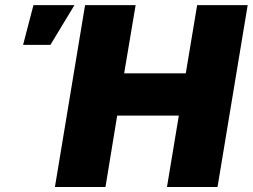

<svg xmlns="http://www.w3.org/2000/svg" viewBox="-20 -748 1011 768"><path d="M199.7 0 320.3 -727.5H522.5L476.6 -454.6H723.1L768.6 -727.5H970.7L850.1 0H647.9L695.3 -285.6H448.7L401.9 0ZM72.3 -568.4 113.8 -727.5H277.8L181.6 -568.4Z"/></svg>

Font: Inter 28pt Black
Style: Italic
Weight: 900
Italic angle: -9.3988°
Designer: Rasmus Andersson
Foundry: rsms
Version: Version 4.001;git-66647c0bb